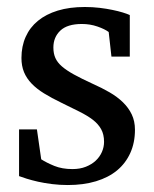

<svg xmlns="http://www.w3.org/2000/svg" viewBox="-20 -514 438 546"><path d="M363.8 -145Q363.8 -108.4 350.6 -79.1Q337.4 -49.8 313 -29.5Q288.6 -9.3 252.9 1.5Q217.3 12.2 172.9 12.2Q149.9 12.2 128.2 9.5Q106.4 6.8 88.1 2.7Q69.8 -1.5 55.7 -5.9Q41.5 -10.3 34.2 -13.2V-146H85L97.2 -61Q112.3 -51.3 134.5 -42.2Q156.7 -33.2 186 -33.2Q207.5 -33.2 224.1 -39.8Q240.7 -46.4 252.2 -57.1Q263.7 -67.9 269.8 -81.8Q275.9 -95.7 275.9 -110.8Q275.9 -131.8 267.6 -146.7Q259.3 -161.6 243.7 -173.6Q228 -185.5 205.3 -196.8Q182.6 -208 153.8 -222.2Q126.5 -235.4 105.5 -248.3Q84.5 -261.2 70.1 -276.1Q55.7 -291 48.3 -308.8Q41 -326.7 41 -349.1Q41 -382.3 53 -409.2Q64.9 -436 87.9 -454.8Q110.8 -473.6 144.3 -483.9Q177.7 -494.1 221.2 -494.1Q243.2 -494.1 263.2 -491.7Q283.2 -489.3 299.8 -485.8Q316.4 -482.4 329.1 -478.5Q341.8 -474.6 349.1 -471.2V-353H296.9L289.1 -422.9Q278.3 -431.2 257.3 -438.5Q236.3 -445.8 212.9 -445.8Q171.4 -445.8 151.6 -427Q131.8 -408.2 131.8 -378.9Q131.8 -361.8 137.5 -349.1Q143.1 -336.4 156 -325.2Q168.9 -314 190.2 -302.2Q211.4 -290.5 243.2 -275.9Q269.5 -264.2 291.5 -251.5Q313.5 -238.8 329.6 -223.1Q345.7 -207.5 354.7 -188.5Q363.8 -169.4 363.8 -145Z"/></svg>

Font: Tagmukay Beta
Style: Regular
Weight: 400
Designer: Peter Martin
Foundry: SIL International
Version: Version 2.000; dev 82b92eM